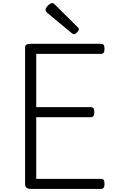

<svg xmlns="http://www.w3.org/2000/svg" viewBox="-20 -1220 740 1240"><path d="M178 0Q160 0 151 -8Q142 -16 142 -32V-914Q142 -926 151 -931.5Q160 -937 178 -937H632Q644 -937 649.5 -930Q655 -923 655 -905Q655 -887 649.5 -879.5Q644 -872 632 -872H214V-528H566Q578 -528 583.5 -521Q589 -514 589 -496Q589 -478 583.5 -470.5Q578 -463 566 -463H214V-65H632Q644 -65 649.5 -58Q655 -51 655 -33Q655 -15 649.5 -7.5Q644 0 632 0ZM457 -999Q453 -999 449.5 -1001.5Q446 -1004 441 -1008L285 -1137Q278 -1144 276 -1148Q274 -1152 274 -1157Q274 -1165 281.5 -1175Q289 -1185 299 -1192.5Q309 -1200 317 -1200Q323 -1200 327 -1197Q331 -1194 335 -1190L481 -1045Q487 -1040 488 -1037Q489 -1034 489 -1031Q489 -1022 477.5 -1010.5Q466 -999 457 -999Z"/></svg>

Font: Playwrite US Modern Light
Style: Regular
Weight: 300
Designer: Veronika Burian, José Scaglione
Foundry: TypeTogether
Version: Version 1.003